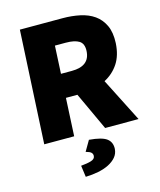

<svg xmlns="http://www.w3.org/2000/svg" viewBox="-128 -741 886 1066"><g transform="rotate(-15 315.0 -208.0)"><path d="M246 -354H308Q412 -354 416 -440Q418 -482 392.5 -498Q367 -514 316 -514H254ZM405 0 304 -218H238L227 0H55L89 -650H335Q387 -650 434 -640Q481 -630 515 -606Q549 -582 568 -541.5Q587 -501 584 -440Q580 -370 549.5 -324Q519 -278 469 -252L597 0ZM301 40Q374 46 401.5 66.5Q429 87 427 126Q425 153 408.5 172.5Q392 192 365.5 205.5Q339 219 304 226Q269 233 231 234L222 168Q258 165 280.5 158Q303 151 304 134Q305 122 297 114Q289 106 266 100L301 40Z"/></g></svg>

Font: Kilde Sans Black
Style: Regular
Weight: 900
Italic angle: -3°
Designer: Paul D. Hunt
Foundry: Adobe Systems Incorporated
Version: Version 1.050;PS Version 1.000;hotconv 1.0.70;makeotf.lib2.5